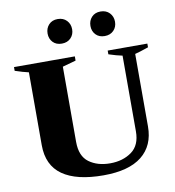

<svg xmlns="http://www.w3.org/2000/svg" viewBox="-99 -1018 1020 1116"><g transform="rotate(-10 411.5 -460.5)"><path d="M244 -858Q244 -889 263.5 -910Q283 -931 316 -931Q349 -931 369 -910Q389 -889 389 -858Q389 -827 369 -806.5Q349 -786 316 -786Q283 -786 263.5 -806.5Q244 -827 244 -858ZM497 -858Q497 -889 516.5 -910Q536 -931 569 -931Q602 -931 622 -910Q642 -889 642 -858Q642 -827 622 -806.5Q602 -786 569 -786Q536 -786 516.5 -806.5Q497 -827 497 -858ZM98 -225V-655Q66 -662 18 -678V-700H377V-675L298 -653V-209Q298 -125 347.5 -88.5Q397 -52 472 -52Q547 -52 599 -89.5Q651 -127 651 -209V-656Q616 -663 571 -678V-700H805V-678Q750 -659 725 -653V-225Q725 -112 648.5 -51Q572 10 422 10Q263 10 180.5 -48Q98 -106 98 -225Z"/></g></svg>

Font: Trirong Black
Style: Regular
Weight: 900
Designer: Katatrad Team
Foundry: CadsonDemak
Version: Version 1.001